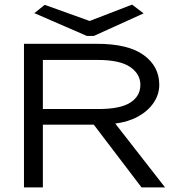

<svg xmlns="http://www.w3.org/2000/svg" viewBox="-20 -813 790 833"><path d="M84 0V-623H400Q536 -623 603.5 -574Q671 -525 671 -445Q671 -404 647 -368Q623 -332 580 -308Q537 -284 480 -277L696 0H594L387 -272H166V0ZM166 -340H407Q502 -340 545.5 -368Q589 -396 589 -445Q589 -492 544.5 -522.5Q500 -553 402 -553H166ZM553 -793 603 -755 387 -657H357L129 -756L174 -792L369 -722Z"/></svg>

Font: Inconsolata ExtraExpanded
Style: Regular
Weight: 400
Width: 8
Monospace: yes
Designer: Raph Levien, Cyreal, Brenton Simpson
Foundry: Raph Levien, Cyreal, Google
Version: Version 3.000; ttfautohint (v1.8.2.53-6de2)